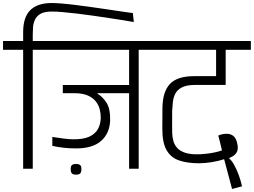

<svg xmlns="http://www.w3.org/2000/svg" viewBox="-56 -1110 1670 1263"><path d="M-36 -782.5V-840.2H292V-782.5H159.5V0H96.3V-782.5ZM818 -1024 824.3 -965Q797.3 -970 755 -976.8Q712.7 -983.5 661.2 -991.3Q609.8 -999.2 555.3 -1006.9Q500.8 -1014.7 449.1 -1020.8Q397.3 -1027 354.3 -1030.6Q311.3 -1034.2 283 -1034Q235.3 -1033.8 210 -1018.8Q184.7 -1003.7 174 -980.5Q163.3 -957.3 161.4 -932.2Q159.5 -907 159.5 -885V-813H96.3V-898.8Q96.3 -995.3 142.1 -1042.1Q187.8 -1088.8 280.8 -1090.2Q308.3 -1090.3 351.5 -1086.8Q394.7 -1083.2 446.6 -1076.6Q498.5 -1070 553 -1062.3Q607.5 -1054.7 658.6 -1047.1Q709.7 -1039.5 751.2 -1033.3Q792.7 -1027.2 818 -1024Z M668.5 -318Q665.7 -233.8 610 -183.8Q554.3 -133.8 445.3 -133.8Q403.2 -133.8 365.8 -137.7Q328.5 -141.5 288.2 -150.5V-209.2Q327.5 -202.7 365 -198.2Q402.5 -193.8 420.5 -193.8Q490.5 -192.2 531.2 -210.9Q571.8 -229.7 589.3 -263.2Q606.8 -296.8 606.8 -337.8Q606.8 -363 600 -390.5Q593.2 -418 574.8 -442.2Q556.3 -466.3 521.8 -481.7Q487.3 -497 432 -497H357.2V-551H793.3V-782.5H223V-840.2H985V-782.5H856.3V0H793.3V-497H585.2V-494Q620.8 -472.7 645.7 -432.6Q670.5 -392.5 668.5 -318Z M443.8 39Q434.5 39 426.3 36.5Q418.2 34 413.6 26.4Q409 18.8 409 3.3Q409 -20 419.2 -25.8Q429.5 -31.7 443.8 -31.7Q459.1 -31.7 469.3 -25.8Q479.5 -20 479.5 3.3Q479.5 18.8 475 26.4Q470.5 34 462.2 36.5Q454 39 443.8 39Z M1253.5 -36Q1176 -36 1121.5 -54.8Q1067 -73.7 1039 -123.7Q1011 -173.7 1011.8 -267Q1012 -284 1012.1 -307.5Q1012.2 -331 1012.3 -354.5Q1012.5 -378 1012.5 -394Q1012.5 -504 1060.7 -556.5Q1108.8 -609 1220.3 -609H1365.5V-782.5H914V-840.2H1594.2V-782.5H1428.5V-551.3Q1390.5 -551.3 1359.4 -551.3Q1328.3 -551.3 1297.8 -551.3Q1267.2 -551.3 1228.2 -551.3Q1173 -551.3 1142.2 -535.9Q1111.3 -520.5 1097.9 -495.1Q1084.5 -469.7 1081.3 -439.8Q1078.2 -409.8 1076.5 -381Q1076.5 -369 1076.4 -350Q1076.3 -331 1076.3 -311.5Q1076.3 -292 1076.2 -280Q1076.2 -259.7 1076.8 -234.3Q1077.5 -209 1084.2 -183.6Q1091 -158.2 1109.3 -137.2Q1127.7 -116.2 1163.5 -104.6Q1199.3 -93 1258.7 -95.2Q1275.5 -96 1301.4 -98.7Q1327.3 -101.3 1355.3 -107.2Q1383.3 -113 1404.2 -120.8Q1398.2 -147.8 1392.4 -169.7Q1386.7 -191.5 1379.8 -218.5Q1392.7 -224.2 1410.2 -227.8Q1427.8 -231.5 1445.9 -229.4Q1464 -227.3 1479.2 -215.4Q1494.3 -203.5 1502.2 -176.8Q1505.2 -166.8 1507.3 -152.8Q1509.5 -138.7 1506.7 -123.9Q1503.8 -109.2 1492.1 -95.8Q1480.3 -82.3 1454 -71.8L1452 -66.8Q1467.2 -55.5 1482.8 -28.1Q1498.3 -0.7 1512.6 36.4Q1526.8 73.5 1536.2 115.7L1470.5 133L1418.3 -62.7Q1383.5 -51.2 1339 -43.7Q1294.5 -36.2 1253.5 -36Z"/></svg>

Font: Matangi Light
Style: Regular
Weight: 300
Designer: Prashant Pant
Foundry: The Graphic Ant
Version: Version 3.002